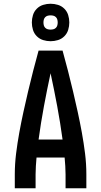

<svg xmlns="http://www.w3.org/2000/svg" viewBox="-20 -1005 540 1025"><path d="M59 0V-74Q59 -130 66 -186Q73 -242 83 -297Q93 -352 105 -407Q117 -462 130 -517Q143 -572 157 -626.5Q171 -681 186 -735H314Q329 -681 343 -626.5Q357 -572 370 -517Q383 -462 395 -407Q407 -352 417 -297Q427 -242 434 -186Q441 -130 441 -74V0H330V-74Q330 -96 328.5 -118.5Q327 -141 325 -164H175Q173 -141 171.5 -118.5Q170 -96 170 -74V0ZM186 -260H314Q302 -349 285.5 -437.5Q269 -526 250 -614Q231 -526 214.5 -437.5Q198 -349 186 -260ZM250 -785Q230 -785 210.5 -791Q191 -797 176.5 -811.5Q162 -826 156 -845.5Q150 -865 150 -885Q150 -905 156 -924.5Q162 -944 176.5 -958.5Q191 -973 210.5 -979Q230 -985 250 -985Q270 -985 289.5 -979Q309 -973 323.5 -958.5Q338 -944 344 -924.5Q350 -905 350 -885Q350 -865 344 -845.5Q338 -826 323.5 -811.5Q309 -797 289.5 -791Q270 -785 250 -785ZM250 -847Q258 -847 265.5 -849Q273 -851 278.5 -856.5Q284 -862 286 -869.5Q288 -877 288 -885Q288 -893 286 -900.5Q284 -908 278.5 -913.5Q273 -919 265.5 -921Q258 -923 250 -923Q242 -923 234.5 -921Q227 -919 221.5 -913.5Q216 -908 214 -900.5Q212 -893 212 -885Q212 -877 214 -869.5Q216 -862 221.5 -856.5Q227 -851 234.5 -849Q242 -847 250 -847Z"/></svg>

Font: Zed Mono
Style: Bold
Weight: 700
Monospace: yes
Designer: Belleve Invis
Foundry: Belleve Invis
Version: Version 1.0.0; ttfautohint (v1.8.4)